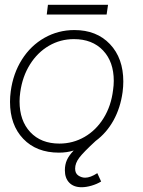

<svg xmlns="http://www.w3.org/2000/svg" viewBox="-20 -631 599 805"><path d="M433 -611 427 -570H176L181 -611ZM388 95 404 130Q386 141 363.5 147.5Q341 154 322 154Q289 154 270.5 135Q252 116 252 83Q252 59 260.5 40Q269 21 289 0Q261 9 227 9Q133 9 77.5 -49Q22 -107 22 -204Q22 -226 25 -248Q35 -323 72 -381.5Q109 -440 166.5 -472.5Q224 -505 292 -505Q385 -505 441 -446Q497 -387 497 -289Q497 -268 494 -245Q485 -179 456 -126.5Q427 -74 381 -40Q330 7 312.5 30Q295 53 295 76Q295 96 308.5 105Q322 114 337 114Q359 114 388 95ZM62 -206Q62 -125 107 -77Q152 -29 229 -29Q286 -29 334.5 -57Q383 -85 414.5 -136Q446 -187 454 -253Q457 -273 457 -292Q457 -372 412 -419.5Q367 -467 290 -467Q233 -467 185 -439Q137 -411 105.5 -360.5Q74 -310 65 -245Q62 -224 62 -206Z"/></svg>

Font: Bellota Light
Style: Italic
Weight: 300
Italic angle: -7.5°
Designer: Kemie Guaida
Foundry: Kemie Guaida
Version: Version 4.001